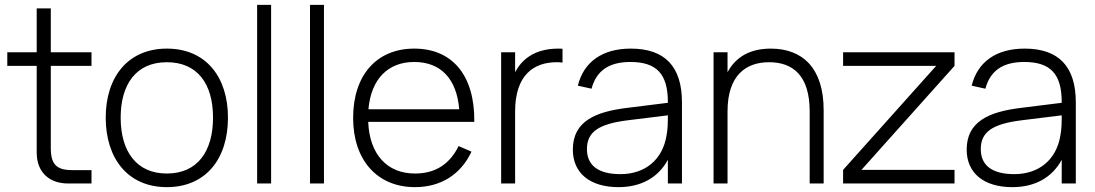

<svg xmlns="http://www.w3.org/2000/svg" viewBox="-20 -755 4506 790"><path d="M10 -484H131V-127C131 -48.5 180.5 0 260.5 0H356.5V-55H278C212 -55 189 -79 189 -146V-484H356.5V-540H189V-720.5H131V-540H10Z M666.5 15C826 15 918 -100.5 918 -271C918 -438 827.5 -555 666.5 -555C508.5 -555 415 -440.5 415 -271C415 -103 506 15 666.5 15ZM666.5 -41C542 -41 476.5 -131.5 476.5 -271C476.5 -406 538.5 -499 666.5 -499C792.5 -499 856.5 -410 856.5 -271C856.5 -133.5 793.5 -41 666.5 -41Z M1095.5 0V-735H1038V0Z M1313 0V-735H1255.5V0Z M1687.5 -41C1573 -41 1500.5 -119.5 1495 -253.5H1931.5C1934 -442.5 1843 -555 1684.5 -555C1530 -555 1433 -446 1433 -270C1433 -95 1533 15 1687.5 15C1793.5 15 1876 -37 1920 -131L1867 -154C1832 -83 1775 -41 1687.5 -41ZM1496 -305.5C1506.5 -428 1575 -500 1684.5 -500C1793.5 -500 1859 -431 1869.5 -305.5Z M2294.5 -554.5C2288.5 -555 2283 -555 2277 -555C2172.5 -555 2123.5 -503.5 2099.5 -458V-540H2042V0H2099.5V-296.5C2099.5 -444.5 2174.5 -499 2270.5 -499C2279.5 -499 2287 -498.5 2294.5 -497.5Z M2575.5 -555C2459 -555 2382 -501 2357.5 -402.5L2414 -390C2433.5 -464 2486 -500 2573.5 -500C2681.5 -500 2728 -451 2728 -335V-332L2559.5 -311C2429 -295 2337 -255.5 2337 -139.5C2337 -42.5 2407.5 15 2525 15C2618 15 2688.5 -24.5 2728 -97.5V0H2786V-334C2786 -481.5 2715.5 -555 2575.5 -555ZM2728 -280.5C2728 -257 2728 -224 2722.5 -197.5C2706.5 -99 2635.5 -38.5 2533 -38.5C2442 -38.5 2395 -74 2395 -141.5C2395 -211.5 2442 -245 2562.5 -260Z M3311.5 0H3369V-301.5C3369 -476 3281.5 -555 3151 -555C3047 -555 2998 -503.5 2973.5 -458V-540H2916V0H2973.5V-296.5C2973.5 -444.5 3048.5 -499 3144.5 -499C3242 -499 3311.5 -444.5 3311.5 -296.5Z M3907.5 0V-56H3524.5L3907.5 -484V-540H3449V-484H3832L3449 -56V0Z M4196 -555C4079.5 -555 4002.5 -501 3978 -402.5L4034.5 -390C4054 -464 4106.5 -500 4194 -500C4302 -500 4348.5 -451 4348.5 -335V-332L4180 -311C4049.5 -295 3957.5 -255.5 3957.5 -139.5C3957.5 -42.5 4028 15 4145.5 15C4238.5 15 4309 -24.5 4348.5 -97.5V0H4406.5V-334C4406.5 -481.5 4336 -555 4196 -555ZM4348.5 -280.5C4348.5 -257 4348.5 -224 4343 -197.5C4327 -99 4256 -38.5 4153.5 -38.5C4062.5 -38.5 4015.5 -74 4015.5 -141.5C4015.5 -211.5 4062.5 -245 4183 -260Z"/></svg>

Font: Vela Sans Light
Style: Regular
Weight: 300
Designer: Principal design: Mikhail Sharanda - project Manrope.
Design modification: Ravid Balaliev
Foundry: Mikhail Sharanda
Version: Version 1.001